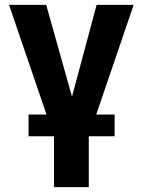

<svg xmlns="http://www.w3.org/2000/svg" viewBox="-20 -566 587 790"><path d="M17.2 -545.9H170.1L276.2 -168.4L377.5 -545.9H529.9L345.3 -4.7V204.1H202.1V-4.7ZM97.5 -5.3V-94.7H451.6V-5.3Z"/></svg>

Font: Inter
Style: Regular
Weight: 400
Designer: Rasmus Andersson
Foundry: rsms
Version: Version 4.000;git-8c9346024